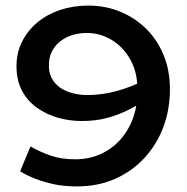

<svg xmlns="http://www.w3.org/2000/svg" viewBox="-20 -654 669 687"><path d="M255 13Q209 13 172 5Q135 -3 105 -15Q75 -27 52 -41L89 -130Q122 -111 160.5 -97.5Q199 -84 249 -84Q312 -84 362.5 -114.5Q413 -145 442.5 -200.5Q472 -256 472 -331Q472 -396 446 -441.5Q420 -487 379 -511.5Q338 -536 291 -536Q252 -536 221.5 -522Q191 -508 173 -482Q155 -456 155 -422Q154 -387 172.5 -362.5Q191 -338 222.5 -326Q254 -314 292 -314Q331 -314 368.5 -321.5Q406 -329 444 -343.5Q482 -358 521 -379L525 -309Q483 -283 444 -263Q405 -243 363.5 -232Q322 -221 272 -221Q228 -221 186.5 -233Q145 -245 111.5 -269Q78 -293 58.5 -330Q39 -367 39 -417Q39 -465 59 -505Q79 -545 114 -574Q149 -603 195.5 -618.5Q242 -634 296 -634Q357 -634 409.5 -612.5Q462 -591 502 -552Q542 -513 565 -458Q588 -403 588 -335Q588 -261 564 -198Q540 -135 495.5 -87.5Q451 -40 390.5 -13.5Q330 13 255 13Z"/></svg>

Font: BioRhyme SemiBold
Style: Regular
Weight: 600
Designer: Aoife Mooney
Foundry: Aoife Mooney Type
Version: Version 1.600;gftools[0.9.33]